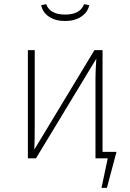

<svg xmlns="http://www.w3.org/2000/svg" viewBox="-20 -761 627 923"><path d="M178 -736 202 -741Q220 -691 293 -691Q366 -691 384 -741L409 -736Q402 -702 370.5 -681Q339 -660 293 -660Q247 -660 216 -680.5Q185 -701 178 -736ZM540 -31 494 142H468L498 0H439V-384Q439 -419 443 -479L153 0H114V-520H147V-165Q147 -88 145 -42L434 -520H473V-31Z"/></svg>

Font: FiraGO UltraLight
Style: Regular
Weight: 200
Designer: bBox Type
Foundry: bBox Type GmbH
Version: Version 1.001